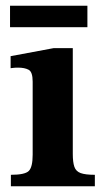

<svg xmlns="http://www.w3.org/2000/svg" viewBox="-20 -650 366 670"><path d="M311 0H18V-40Q67 -40 80.5 -53.5Q94 -67 94 -110V-365Q94 -399 80 -406.5Q66 -414 43 -414Q33 -414 25 -413Q17 -412 17 -412V-454L167 -482H234V-113Q234 -84 239.5 -68Q245 -52 261.5 -46Q278 -40 311 -40ZM285 -555H15V-630H285Z"/></svg>

Font: STIX Two Text
Style: Bold
Weight: 700
Designer: Ross Mills, John Hudson & Paul Hanslow, Tiro Typeworks Ltd; with prior portions MicroPress Inc., and Coen Hoffman.
Foundry: Tiro Typeworks Ltd
Version: Version 2.13 b171